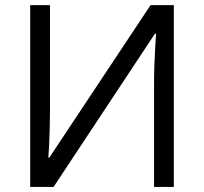

<svg xmlns="http://www.w3.org/2000/svg" viewBox="-20 -734 800 754"><path d="M98.6 -713.9H176.3V-301.3Q176.3 -270 175.3 -232.4Q174.3 -194.8 172.9 -162.8Q171.4 -130.9 169.9 -115.2H173.8L571.3 -713.9H662.6V0H585V-407.7Q585 -442.4 586.4 -481.4Q587.9 -520.5 589.8 -553.5Q591.8 -586.4 592.8 -601.6H588.4L190.4 0H98.6Z"/></svg>

Font: Open Sans
Style: Regular
Weight: 400
Designer: Monotype Design Team
Foundry: Monotype Imaging Inc.
Version: Version 3.000; ttfautohint (v1.8.4)